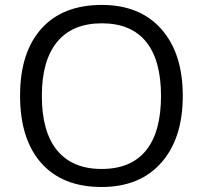

<svg xmlns="http://www.w3.org/2000/svg" viewBox="-20 -745 819 775"><path d="M717.8 -357.9Q717.8 -186.5 631.1 -88.4Q544.4 9.8 390.1 9.8Q232.4 9.8 146.7 -86.7Q61 -183.1 61 -358.9Q61 -533.2 147 -629.2Q232.9 -725.1 391.1 -725.1Q544.9 -725.1 631.3 -627.4Q717.8 -529.8 717.8 -357.9ZM148.9 -357.9Q148.9 -212.9 210.7 -137.9Q272.5 -63 390.1 -63Q508.8 -63 569.3 -137.7Q629.9 -212.4 629.9 -357.9Q629.9 -502 569.6 -576.4Q509.3 -650.9 391.1 -650.9Q272.5 -650.9 210.7 -575.9Q148.9 -501 148.9 -357.9Z"/></svg>

Font: HunimalSansv1.5
Style: Regular
Weight: 400
Foundry: Ascender Corporation
Version: Version 1.10